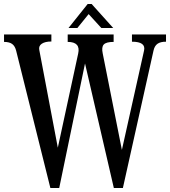

<svg xmlns="http://www.w3.org/2000/svg" viewBox="-22 -921 844 953"><path d="M488 -655 583 -177 693 -670Q703 -714 633 -714V-750H802V-714Q774 -714 759.5 -703.5Q745 -693 740 -670L588 12H543L400 -606L272 12H228L58 -670Q52 -693 38 -703Q24 -713 -2 -713V-750H233V-715Q202 -715 185.5 -704Q169 -693 173 -673L265 -188L366 -655Q379 -713 314 -713V-750H542V-713Q505 -713 493 -700Q481 -687 488 -655ZM362 -782H318L413 -901H433L540 -782H481L418 -851Z"/></svg>

Font: Girassol
Style: Regular
Weight: 400
Width: 3
Designer: Liam Spradlin
Version: Version 1.004